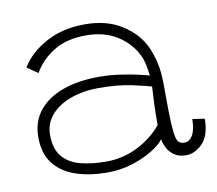

<svg xmlns="http://www.w3.org/2000/svg" viewBox="-65 -604 782 691"><g transform="rotate(-10 326.0 -258.0)"><path d="M275 12Q212 12 161.2 -4.5Q110.5 -21 80.8 -58Q51 -95 51 -156Q51 -213 82.8 -252.5Q114.5 -292 171.2 -312.2Q228 -332.5 303 -332.5Q343.5 -332.5 382.2 -326.8Q421 -321 449 -314.5Q477 -308 485 -305.5Q482.5 -326 478.5 -345.5Q474.5 -365 466.5 -381Q444 -428 397 -457.8Q350 -487.5 283 -487.5Q210.5 -487.5 163 -457Q115.5 -426.5 92 -383.5L52.5 -411Q83.5 -461.5 144.2 -494.5Q205 -527.5 286 -527.5Q366 -527.5 421.2 -492.2Q476.5 -457 500.5 -405Q513.5 -376.5 521 -343.5Q528.5 -310.5 528.5 -256.5Q528.5 -191.5 529.5 -151.5Q530.5 -111.5 533.5 -88.5Q537 -61 544.5 -53.5Q552 -46 566 -46Q585 -46 596.5 -66.5Q608 -87 608 -124.5L652.5 -118Q652.5 -57 624.5 -28.5Q596.5 0 564.5 0Q538 0 521 -12Q504 -24 495.5 -41Q487 -58 485 -72.5Q473 -55 441.2 -35.2Q409.5 -15.5 366.2 -1.8Q323 12 275 12ZM277.5 -27.5Q339 -27.5 392.8 -54.8Q446.5 -82 481.5 -125Q481.5 -171 482.8 -203.2Q484 -235.5 486 -265Q468.5 -270.5 417 -281.8Q365.5 -293 296.5 -293Q237.5 -293 191.8 -276Q146 -259 120 -228.5Q94 -198 94 -157Q94 -105.5 118 -77.2Q142 -49 183.5 -38.2Q225 -27.5 277.5 -27.5Z"/></g></svg>

Font: Grandstander Thin
Style: Regular
Weight: 100
Designer: Tyler Finck
Foundry: Etcetera Type Co
Version: Version 1.200; ttfautohint (v1.8.3)